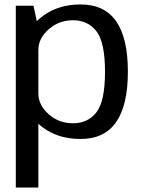

<svg xmlns="http://www.w3.org/2000/svg" viewBox="-20 -618 640 859"><path d="M50.7 221H151.6V-491.6L129.8 -592.4H50.7ZM340.5 3.8Q447.2 3.8 499.6 -71.8Q552.1 -147.3 552.1 -297.4Q552.1 -447.8 499.6 -522.9Q447.2 -598.1 340.5 -598.1Q243.6 -598.1 175.7 -549.2Q107.7 -500.3 107.7 -447.7L151.6 -394.5Q151.6 -445.9 197.4 -486.6Q243.3 -527.4 306.7 -527.4Q373.4 -527.4 411.6 -477.9Q449.8 -428.4 449.8 -297Q449.8 -165 411.6 -115.8Q373.4 -66.5 306.7 -66.5Q243.3 -66.5 197.4 -107.3Q151.6 -148 151.6 -200.3L107.7 -146.2Q107.7 -93.5 175.7 -44.9Q243.6 3.8 340.5 3.8Z"/></svg>

Font: Anybody Thin
Style: Regular
Weight: 100
Designer: Tyler Finck
Foundry: Etcetera Type Company
Version: Version 1.114;gftools[0.9.25]